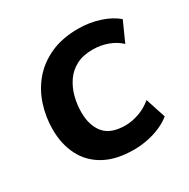

<svg xmlns="http://www.w3.org/2000/svg" viewBox="-122 -612 726 736"><g transform="rotate(-30 240.5 -244.5)"><path d="M270 10Q192 10 140.5 -18Q89 -46 63 -96.5Q37 -147 37 -213Q37 -267 53.5 -318.5Q70 -370 104 -410.5Q138 -451 190.5 -475Q243 -499 314 -499Q363 -499 408 -484.5Q453 -470 481 -445L442 -358Q420 -379 388.5 -390.5Q357 -402 322 -402Q279 -402 249 -386Q219 -370 200.5 -342.5Q182 -315 173.5 -282Q165 -249 165 -214Q165 -157 193.5 -122Q222 -87 288 -87Q316 -87 347.5 -98Q379 -109 405 -131L434 -42Q415 -26 387.5 -14Q360 -2 329.5 4Q299 10 270 10Z"/></g></svg>

Font: Nunito Sans 12pt ExtraLight
Style: Italic
Weight: 200
Italic angle: -9°
Designer: Vernon Adams
Foundry: Vernon Adams
Version: Version 3.101;gftools[0.9.27]